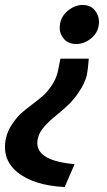

<svg xmlns="http://www.w3.org/2000/svg" viewBox="-46 -548 429 772"><path d="M194 -435Q194 -476 223.5 -502Q253 -528 285.5 -528Q318 -528 335 -507Q352 -486 352 -461Q352 -421 323 -396Q294 -371 261.5 -371Q229 -371 211.5 -391Q194 -411 194 -435ZM186 -258 197 -312H311Q308 -271 303 -245Q294 -212 272.5 -180Q251 -148 233 -130.5Q215 -113 185 -88Q118 -35 108 2Q104 15 104 27Q104 99 254 112L214 204Q90 198 23 144Q-26 103 -26 44Q-26 -8 5 -52Q23 -78 38.5 -92Q54 -106 82 -127Q110 -148 126.5 -162.5Q143 -177 161 -203Q179 -229 186 -258Z"/></svg>

Font: Rambla
Style: Bold Italic
Weight: 700
Italic angle: -12°
Designer: Martin Sommaruga
Foundry: Martin Sommaruga
Version: Version 1.001